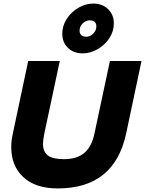

<svg xmlns="http://www.w3.org/2000/svg" viewBox="-20 -1041 813 1076"><path d="M329 -852Q329 -896 354 -935Q379 -974 419.5 -997.5Q460 -1021 503 -1021Q554 -1021 586 -989.5Q618 -958 618 -910Q618 -865 592.5 -826.5Q567 -788 526.5 -765Q486 -742 443 -742Q392 -742 360.5 -773Q329 -804 329 -852ZM520 -893Q520 -909 511 -918Q502 -927 483 -927Q461 -927 443.5 -910Q426 -893 426 -869Q426 -854 435 -844.5Q444 -835 463 -835Q485 -835 502.5 -852.5Q520 -870 520 -893ZM43 -216Q43 -253 52 -293L138 -699H315L228 -291Q221 -254 221 -235Q221 -191 248 -170Q275 -149 339 -149Q411 -149 452.5 -184Q494 -219 509 -291L596 -699H773L687 -293Q621 15 304 15Q179 15 111 -48Q43 -111 43 -216Z"/></svg>

Font: Prompt Bold
Style: Bold Italic
Weight: 700
Italic angle: -12°
Designer: Katatrad Team
Foundry: CadsonDemak
Version: Version 1.000